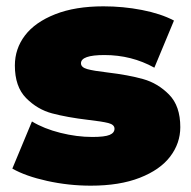

<svg xmlns="http://www.w3.org/2000/svg" viewBox="-20 -577 605 607"><path d="M129 -5C174.3 5 220.3 10 267 10C327.7 10 379.3 1.7 422 -15C464.7 -31.7 496.7 -54 518 -82C539.3 -110 550 -141 550 -175C550 -219.7 538.2 -254 514.5 -278C490.8 -302 463.5 -318.3 432.5 -327C401.5 -335.7 363.7 -342.7 319 -348C290.3 -351.3 269.3 -354.8 256 -358.5C242.7 -362.2 236 -368.3 236 -377C236 -394.3 260.7 -403 310 -403C367.3 -403 420 -389.7 468 -363L530 -512C502 -526.7 468.2 -537.8 428.5 -545.5C388.8 -553.2 348.3 -557 307 -557C247.7 -557 196.8 -548.7 154.5 -532C112.2 -515.3 80.3 -493 59 -465C37.7 -437 27 -405.3 27 -370C27 -325.3 38.8 -291 62.5 -267C86.2 -243 113.7 -226.8 145 -218.5C176.3 -210.2 214.3 -203.3 259 -198C288.3 -194.7 309.5 -191.3 322.5 -188C335.5 -184.7 342 -178.7 342 -170C342 -161.3 336.8 -154.8 326.5 -150.5C316.2 -146.2 298 -144 272 -144C239.3 -144 205.7 -148.3 171 -157C136.3 -165.7 106.3 -177.7 81 -193L19 -44C47 -28 83.7 -15 129 -5Z"/></svg>

Font: Montserrat Custom Black
Style: Regular
Weight: 900
Designer: Julieta Ulanovsky
Foundry: Julieta Ulanovsky
Version: Version 7.200